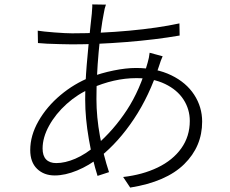

<svg xmlns="http://www.w3.org/2000/svg" viewBox="-20 -807 1040 870"><path d="M450 -745Q437 -681 427 -570.5Q417 -460 417 -358Q417 -277 433 -189.5Q449 -102 474 -27L422 -10Q399 -82 382.5 -177Q366 -272 366 -355Q366 -430 373 -513.5Q380 -597 390 -690L396 -745L397 -760Q399 -781 398 -787L460 -786Q454 -771 450 -745ZM793 -701 794 -646Q684 -627 552 -616.5Q420 -606 307 -606Q283 -606 253.5 -607Q224 -608 193 -609L152 -612L151 -668Q175 -664 227 -660Q279 -656 307 -656Q436 -656 566 -668Q696 -680 793 -701ZM701 -509Q657 -373 587 -268Q517 -163 433 -96Q384 -57 329.5 -34.5Q275 -12 228 -12Q179 -12 148 -42Q117 -72 117 -127Q117 -193 154.5 -258.5Q192 -324 254 -376Q316 -428 389 -457Q438 -476 494.5 -487.5Q551 -499 596 -499Q688 -499 756 -466Q824 -433 860 -377.5Q896 -322 896 -256Q896 -143 814.5 -63Q733 17 570 43L538 -5Q626 -15 694.5 -48Q763 -81 801.5 -135Q840 -189 840 -259Q840 -312 811.5 -356Q783 -400 728 -426.5Q673 -453 598 -453Q497 -453 391 -406Q332 -381 282 -336Q232 -291 202.5 -237.5Q173 -184 173 -134Q173 -101 189 -84.5Q205 -68 235 -68Q275 -68 321.5 -88Q368 -108 416 -149Q495 -217 555 -308.5Q615 -400 649 -523Q652 -533 654.5 -545Q657 -557 658 -568L717 -552Q713 -543 708.5 -531.5Q704 -520 701 -509Z"/></svg>

Font: 寒蝉端黑体 Light
Style: Regular
Weight: 300
Designer: ChillDuanSans {Warren2060}; 
Source Han Sans {Ryoko NISHIZUKA 西塚涼子 (kana, bopomofo & ideographs); Paul D. Hunt (Latin, G
Foundry: ChillType&Adobe
Version: Version 1.300;Glyphs 3.3 (3306)